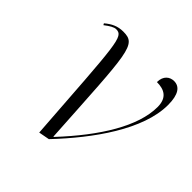

<svg xmlns="http://www.w3.org/2000/svg" viewBox="-149 -669 804 804"><g transform="rotate(45 252.5 -267.0)"><path d="M193 9 241 0C370 -136 493 -308 493 -454C493 -516 473 -543 440 -543C416 -543 392 -527 392 -489C436 -489 468 -472 468 -417C468 -303 382 -163 249 -21H247C218 -499 223 -539 143 -539C110 -539 86 -527 61 -506L65 -499C87 -516 103 -525 115 -525C160 -525 158 -486 193 9Z"/></g></svg>

Font: Noto Serif Display Light
Style: Italic
Weight: 300
Italic angle: -12°
Designer: Monotype Design Team
Foundry: Monotype Imaging Inc.
Version: Version 2.009